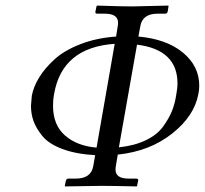

<svg xmlns="http://www.w3.org/2000/svg" viewBox="-20 -667 734 688"><path d="M321 -111Q251 -115 202.5 -133.5Q154 -152 131.5 -180Q109 -208 100 -233.5Q91 -259 91 -288Q91 -294 94 -324Q100 -356 120 -389Q140 -422 175 -454Q210 -486 267.5 -508.5Q325 -531 396 -536L402 -574Q403 -579 403 -586Q403 -618 355 -618H329Q320 -618 322 -626L326 -645L328 -647Q415 -644 454 -644L583 -647L584 -645L581 -626Q579 -618 572 -618H545Q491 -618 483 -574L476 -536Q577 -527 635.5 -478.5Q694 -430 694 -360Q694 -346 691 -331Q677 -252 597 -188.5Q517 -125 402 -113L395 -71Q394 -67 394 -59Q394 -27 441 -27H468Q477 -27 475 -19L471 0L469 1Q382 -1 343 -1L214 1L212 0L216 -19Q218 -27 225 -27H251Q306 -27 314 -71ZM326 -138 391 -510Q203 -497 174 -331Q170 -311 170 -288Q170 -219 213 -181.5Q256 -144 326 -138ZM611 -324Q616 -351 616 -368Q616 -489 471 -507L406 -139Q462 -145 502.5 -164.5Q543 -184 564 -213Q585 -242 595.5 -267.5Q606 -293 611 -324Z"/></svg>

Font: Linux Libertine O
Style: Italic
Weight: 400
Italic angle: -12°
Designer: Philipp H. Poll
Foundry: Philipp H. Poll
Version: Version 5.1.6